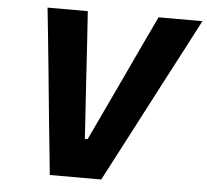

<svg xmlns="http://www.w3.org/2000/svg" viewBox="-51 -768 888 822"><g transform="rotate(5 393.0 -356.5)"><path d="M192.5 0Q187 -53 181 -114Q175 -174.5 169.5 -225.5L147.5 -449.5Q141.5 -507 134.5 -578.5Q127 -649.5 120.5 -713H293.5Q298 -645 303 -569Q307.5 -493 312 -425L328.5 -167H340.5L462.5 -426Q494.5 -494.5 529.2 -568.5Q564 -642.5 597.5 -713H786Q752.5 -648.5 716 -578.5Q679 -508.5 648.5 -450L532 -226.5Q505 -174.5 473.2 -114Q441.5 -53.5 413.5 0Z"/></g></svg>

Font: Heraclito
Style: Bold Italic
Weight: 700
Italic angle: -12°
Designer: Kostas Bartsokas (font) & Cristiano Sobral (main changes)
Foundry: Kostas Bartsokas (font) & Cristiano Sobral (main changes)
Version: Version 1.00;July 8, 2020;FontCreator 13.0.0.2655 64-bit